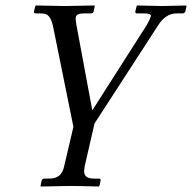

<svg xmlns="http://www.w3.org/2000/svg" viewBox="-20 -451 701 701"><path d="M214 157 248 12 173 -358Q166 -388 152 -397Q145 -402 125 -402H113Q103 -402 104 -409L109 -429L111 -431Q203 -429 216 -429L325 -431L326 -429L322 -410Q320 -402 313 -402H285Q260 -402 257 -389Q255 -382 259 -360L317 -48L516 -360Q529 -384 530 -389Q531 -391 531 -393Q531 -402 508 -402H479Q474 -402 474 -409L479 -429L481 -431Q560 -429 572 -429L660 -431L661 -429L657 -410Q654 -402 646 -402H624Q585 -402 557 -358L325 0L289 157Q287 171 287 174Q287 201 322 201H341Q349 201 347 209L343 228L340 230Q272 228 233 228L129 230L128 228L132 209Q134 201 142 201H161Q205 201 214 157Z"/></svg>

Font: Linux Libertine O
Style: Italic
Weight: 400
Italic angle: -12°
Designer: Philipp H. Poll
Foundry: Philipp H. Poll
Version: Version 5.1.6